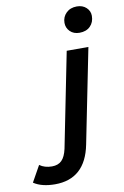

<svg xmlns="http://www.w3.org/2000/svg" viewBox="-283 -831 702 1090"><g transform="rotate(-10 68.0 -285.5)"><path d="M-56 201Q-93 201 -124 193.5Q-155 186 -179 170L-127 77Q-98 98 -56 98Q-20 98 0.5 77.5Q21 57 31 12L140 -534H265L156 10Q118 201 -56 201ZM230 -622Q196 -622 175.5 -642.5Q155 -663 155 -692Q155 -726 178.5 -749Q202 -772 240 -772Q273 -772 294 -752.5Q315 -733 315 -705Q315 -668 292 -645Q269 -622 230 -622Z"/></g></svg>

Font: MOST Montserrat SemiBold
Style: Italic
Weight: 600
Italic angle: -11.3°
Designer: Julieta Ulanovsky
Foundry: Julieta Ulanovsky
Version: Version 8.000;March 11, 2024;FontCreator 15.0.0.2926 64-bit